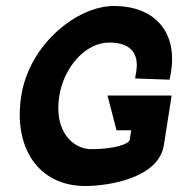

<svg xmlns="http://www.w3.org/2000/svg" viewBox="-20 -610 595 641"><path d="M51 -290C24 -118 107 11 265 11C337 11 509 -13 527 -125L553 -291H339L369 -175H418L413 -143C411 -129 360 -112 285 -112C223 -112 159 -172 178 -290C193 -385 265 -468 345 -468C412 -468 445 -435 435 -372L431 -348L546 -344L551 -370C572 -501 499 -590 360 -590C238 -590 78 -463 51 -290Z"/></svg>

Font: Charger Pro
Style: UltraNarObl
Weight: 900
Designer: Jasper
Foundry: Cannot Into Space Fonts
Version: Version 1.09